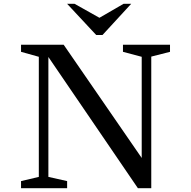

<svg xmlns="http://www.w3.org/2000/svg" viewBox="-20 -984 999 1004"><path d="M623 -750H869V-713L771 -688V0H701L233 -686V-59L331 -37V0H90V-37L183 -59V-687L90 -713V-750H313L721 -158V-687L623 -713ZM483 -801 331 -964H370L500 -891L626 -964H666L516 -801Z"/></svg>

Font: Ledger
Style: Regular
Weight: 400
Designer: Denis Masharov
Foundry: Denis Masharov
Version: 1.001